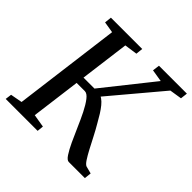

<svg xmlns="http://www.w3.org/2000/svg" viewBox="-187 -912 1082 1082"><g transform="rotate(45 353.5 -371.5)"><path d="M508.5 0Q494.5 0 478 -25Q461.5 -50 443 -89.5Q424.5 -129 405.5 -173.2Q386.5 -217.5 366.8 -257Q347 -296.5 327.5 -321.5Q308 -346.5 290 -346.5H199L205 -395H318.5L552.5 -689L479 -701L484.5 -743H707L702 -701L629 -689.5L346 -353L356 -393.5Q370 -392 384 -382.2Q398 -372.5 412 -355.5Q426 -338.5 440 -316.2Q454 -294 468 -268.5Q487.5 -235.5 506 -199.5Q524.5 -163.5 541.2 -131.8Q558 -100 572.2 -78.5Q586.5 -57 597.5 -53L641.5 -41.5L637 0ZM6 0 11 -38 81.5 -51 164 -690 97 -701 101.5 -743H351L346.5 -701L269.5 -690L186.5 -51L264.5 -38L260.5 0Z"/></g></svg>

Font: Merriweather 28pt
Style: Italic
Weight: 400
Italic angle: -7.8°
Version: Version 2.101